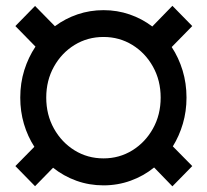

<svg xmlns="http://www.w3.org/2000/svg" viewBox="-20 -638 723 671"><path d="M50.8 -296.9Q50.8 -347.7 64.9 -392.8Q79.1 -438 104 -475.1L33.7 -546.9L102.5 -617.2L171.9 -546.4Q208 -573.2 251.2 -587.9Q294.4 -602.5 341.8 -602.5Q389.6 -602.5 432.9 -587.6Q476.1 -572.8 512.2 -545.4L582.5 -617.7L651.9 -546.9L580.1 -473.6Q604.5 -436.5 618.2 -391.6Q631.8 -346.7 631.8 -296.9Q631.8 -249 619.1 -205.8Q606.4 -162.6 584 -126.5L651.9 -57.6L582.5 13.2L518.6 -52.7Q481.9 -22.9 436.8 -6.6Q391.6 9.8 341.8 9.8Q292 9.8 247.1 -6.3Q202.1 -22.5 165.5 -51.8L102.5 12.7L33.7 -57.6L100.1 -125Q76.7 -161.1 63.7 -204.8Q50.8 -248.5 50.8 -296.9ZM141.6 -296.9Q141.6 -236.8 168.5 -188.7Q195.3 -140.6 240.7 -112.5Q286.1 -84.5 341.8 -84.5Q397 -84.5 442.4 -112.5Q487.8 -140.6 514.6 -188.7Q541.5 -236.8 541.5 -296.9Q541.5 -356.9 514.6 -405Q487.8 -453.1 442.4 -481Q397 -508.8 341.8 -508.8Q286.1 -508.8 240.7 -481Q195.3 -453.1 168.5 -405Q141.6 -356.9 141.6 -296.9Z"/></svg>

Font: Vazirmatn UI Black
Style: Regular
Weight: 900
Designer: Saber Rastikerdar
Foundry: Saber Rastikerdar
Version: Version 33.003